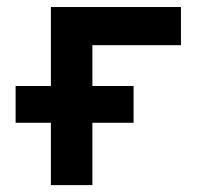

<svg xmlns="http://www.w3.org/2000/svg" viewBox="-20 -538 626 558"><path d="M25.4 -181.2H127.9V0H248.5V-181.2H368.2V-288.1H248.5V-406.7H505.9V-517.6H127.9V-288.1H25.4Z"/></svg>

Font: Cascadia Code PL SemiBold
Style: Regular
Weight: 600
Monospace: yes
Designer: Aaron Bell
Foundry: Saja Typeworks
Version: Version 2404.023